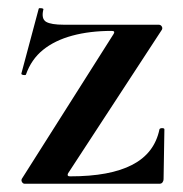

<svg xmlns="http://www.w3.org/2000/svg" viewBox="-20 -446 445 466"><path d="M33 -12 256 -364Q260 -371 251 -371Q198 -371 155.5 -359.5Q113 -348 84.5 -325Q56 -302 43 -265Q42 -263 36.5 -264Q31 -265 32 -268L74 -425Q75 -427 81 -426Q87 -425 85 -422Q80 -400 92 -393Q104 -386 135 -386Q174 -386 232 -386Q290 -386 365 -386Q370 -386 372.5 -382Q375 -378 373 -374L145 -25Q142 -18 150 -18Q199 -18 236.5 -25Q274 -32 301 -46Q328 -60 344.5 -81.5Q361 -103 367 -132Q368 -135 373.5 -135Q379 -135 379 -132L377 -11Q377 -7 374.5 -3.5Q372 0 367 0Q318 0 260.5 0Q203 0 146 0Q89 0 40 0Q36 0 33.5 -4Q31 -8 33 -12Z"/></svg>

Font: Cormorant Infant Light
Style: Regular
Weight: 300
Designer: Christian Thalmann (Catharsis Fonts)
Foundry: Catharsis Fonts
Version: Version 4.001